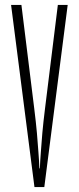

<svg xmlns="http://www.w3.org/2000/svg" viewBox="-20 -760 320 780"><path d="M67 -740 119 -320Q126 -264 130 -219.5Q134 -175 136 -143Q139 -105 140 -76H142Q143 -105 146 -143Q148 -175 152 -219.5Q156 -264 163 -320L215 -740H255L160 0H120L25 -740Z"/></svg>

Font: Exetegue Light
Style: Regular
Weight: 300
Designer: Fábio Duarte Martins
Foundry: Fábio Duarte Martins
Version: Version 0.001